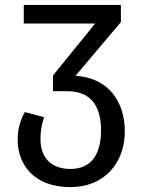

<svg xmlns="http://www.w3.org/2000/svg" viewBox="-20 -547 586 783"><path d="M52 22C52 124 118 216 267 216C407 216 489 116 489 -11C489 -131 424 -229 288 -238L473 -457V-527H77V-451H368L196 -239V-175H255C361 -175 392 -101 392 -15C392 72 360 142 267 142C186 142 145 93 145 20C145 -16 151 -44 160 -69L81 -90C63 -56 52 -22 52 22Z"/></svg>

Font: FiraGO Unicode
Style: Regular
Weight: 400
Designer: bBox Type
Foundry: bBox Type GmbH
Version: Version 1.001;PS 001.001;hotconv 1.0.88;makeotf.lib2.5.64775